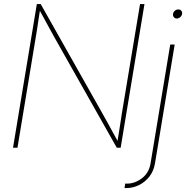

<svg xmlns="http://www.w3.org/2000/svg" viewBox="-20 -748 942 972"><path d="M45.9 0 166.5 -727.5H186L497.6 -175.3Q512.2 -149.9 525.9 -124.5Q539.6 -99.1 553.5 -74Q567.4 -48.8 581.5 -23.4H573.2Q577.6 -48.8 581.5 -74Q585.4 -99.1 589.4 -124.5Q593.3 -149.9 597.2 -175.3L689 -727.5H711.4L590.8 0H571.3L259.8 -551.3Q245.6 -576.7 231.7 -602.1Q217.8 -627.4 204.1 -652.8Q190.4 -678.2 176.3 -703.6H183.6Q179.2 -678.2 175.5 -652.8Q171.9 -627.4 168 -602.1Q164.1 -576.7 159.7 -551.3L68.4 0ZM841.8 -522.5H864.3L764.6 79.1Q758.3 117.7 736.3 145.8Q714.4 173.8 683.6 189Q652.8 204.1 619.1 204.1H610.4L613.8 181.6H622.6Q663.1 181.6 698.7 154.3Q734.4 127 742.2 79.1ZM875 -654.3Q865.7 -654.3 860.1 -661.1Q854.5 -668 856 -677.7Q857.4 -687 865.2 -693.6Q873 -700.2 882.8 -700.2Q892.6 -700.2 897.9 -693.6Q903.3 -687 901.9 -677.7Q900.4 -668 892.3 -661.1Q884.3 -654.3 875 -654.3Z"/></svg>

Font: Inter 28pt Thin
Style: Italic
Weight: 250
Italic angle: -9.3988°
Designer: Rasmus Andersson
Foundry: rsms
Version: Version 4.001;git-66647c0bb